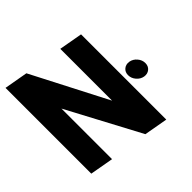

<svg xmlns="http://www.w3.org/2000/svg" viewBox="-159 -991 1233 1233"><g transform="rotate(45 458.0 -374.0)"><path d="M9.5 0 38 -161 551.5 -426H81L109.5 -586H883.5L855 -425L357.5 -160H817L788.5 0ZM508.5 -614Q480.5 -614 464.5 -633.5Q448.5 -653 453 -681Q458 -709 481 -728.5Q504 -748 532 -748Q560 -748 576 -728.5Q592 -709 587.5 -681Q582.5 -653 559.5 -633.5Q536.5 -614 508.5 -614Z"/></g></svg>

Font: Anybody UltraExpanded ExtraBold
Style: Italic
Weight: 800
Width: 9
Italic angle: -10°
Designer: Tyler Finck
Foundry: Etcetera Type Company
Version: Version 1.010; ttfautohint (v1.8.3) -l 8 -r 50 -G 200 -x 14 